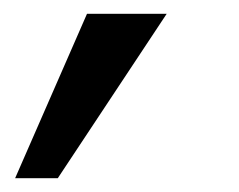

<svg xmlns="http://www.w3.org/2000/svg" viewBox="-20 -149 348 279"><path d="M2 109.9 106.4 -128.9H222.2L64 109.9Z"/></svg>

Font: Acari Sans Medium
Style: Italic
Weight: 500
Italic angle: -13°
Designer: Alfredo Marco Pradil and Stefan Peev
Foundry: Hanken Design Co.
Version: Version 1.045